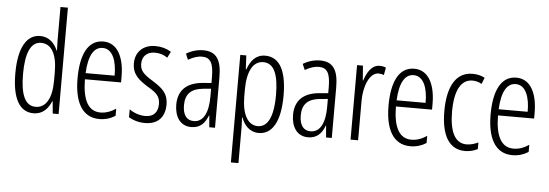

<svg xmlns="http://www.w3.org/2000/svg" viewBox="-58 -945 3908 1366"><g transform="rotate(5 1896.0 -262.0)"><path d="M197 10C264 10 302 -35 323 -87H326L334 0H376V-760H323V-520C323 -498 324 -476 325 -449H322C303 -499 260 -542 198 -542C100 -542 44 -444 44 -262C44 -85 96 10 197 10ZM208 -37C132 -37 99 -117 99 -262C99 -413 135 -494 208 -494C283 -494 323 -422 323 -295V-233C323 -109 282 -37 208 -37Z M648 -542C541 -542 488 -438 488 -265C488 -102 541 10 667 10C710 10 748 -2 781 -23V-74C744 -49 708 -37 671 -37C584 -37 542 -115 541 -263H799V-305C799 -432 756 -542 648 -542ZM648 -496C720 -496 750 -410 749 -307H542C548 -435 586 -496 648 -496Z M1135 -134C1135 -218 1087 -252 1021 -294C958 -333 930 -357 930 -408C930 -463 966 -495 1021 -495C1054 -495 1086 -485 1111 -467L1133 -511C1101 -531 1063 -542 1021 -542C930 -542 878 -485 878 -407C878 -327 926 -290 993 -248C1053 -213 1081 -189 1081 -133C1081 -74 1050 -40 992 -40C949 -40 906 -56 877 -78V-21C903 -5 944 10 993 10C1085 10 1135 -44 1135 -134Z M1363 -542C1321 -542 1278 -530 1241 -507L1259 -465C1297 -487 1330 -496 1357 -496C1416 -496 1440 -459 1440 -358V-315L1379 -310C1267 -301 1204 -245 1204 -140C1204 -61 1240 10 1324 10C1390 10 1423 -31 1443 -84H1445L1452 0H1493V-360C1493 -485 1456 -542 1363 -542ZM1385 -269 1441 -274V-216C1441 -106 1408 -34 1338 -34C1288 -34 1259 -70 1259 -141C1259 -220 1299 -261 1385 -269Z M1805 -542C1738 -542 1702 -497 1679 -434H1675L1670 -532H1627V236H1681V-19C1681 -45 1679 -70 1678 -90H1681C1700 -37 1740 10 1806 10C1901 10 1959 -84 1959 -270C1959 -452 1905 -542 1805 -542ZM1795 -495C1872 -495 1905 -416 1905 -269C1905 -103 1860 -38 1795 -38C1724 -38 1681 -111 1681 -242V-289C1681 -417 1721 -495 1795 -495Z M2197 -542C2155 -542 2112 -530 2075 -507L2093 -465C2131 -487 2164 -496 2191 -496C2250 -496 2274 -459 2274 -358V-315L2213 -310C2101 -301 2038 -245 2038 -140C2038 -61 2074 10 2158 10C2224 10 2257 -31 2277 -84H2279L2286 0H2327V-360C2327 -485 2290 -542 2197 -542ZM2219 -269 2275 -274V-216C2275 -106 2242 -34 2172 -34C2122 -34 2093 -70 2093 -141C2093 -220 2133 -261 2219 -269Z M2622 -541C2565 -541 2533 -485 2514 -427H2511L2503 -532H2461V0H2515V-279C2514 -383 2554 -486 2619 -486C2633 -486 2647 -483 2657 -478L2667 -532C2652 -539 2636 -541 2622 -541Z M2869 -542C2762 -542 2709 -438 2709 -265C2709 -102 2762 10 2888 10C2931 10 2969 -2 3002 -23V-74C2965 -49 2929 -37 2892 -37C2805 -37 2763 -115 2762 -263H3020V-305C3020 -432 2977 -542 2869 -542ZM2869 -496C2941 -496 2971 -410 2970 -307H2763C2769 -435 2807 -496 2869 -496Z M3280 10C3308 10 3344 2 3369 -12V-59C3341 -46 3313 -38 3286 -38C3201 -38 3163 -122 3163 -262C3163 -416 3209 -494 3289 -494C3311 -494 3334 -488 3355 -476L3373 -521C3348 -535 3320 -542 3285 -542C3170 -542 3108 -441 3108 -261C3108 -88 3164 10 3280 10Z M3598 -542C3491 -542 3438 -438 3438 -265C3438 -102 3491 10 3617 10C3660 10 3698 -2 3731 -23V-74C3694 -49 3658 -37 3621 -37C3534 -37 3492 -115 3491 -263H3749V-305C3749 -432 3706 -542 3598 -542ZM3598 -496C3670 -496 3700 -410 3699 -307H3492C3498 -435 3536 -496 3598 -496Z"/></g></svg>

Font: Noto Sans Kannada ExtraCondensed Light
Style: Regular
Weight: 300
Width: 2
Designer: Jelle Bosma - Monotype Design Team
Foundry: Monotype Imaging Inc.
Version: Version 2.005